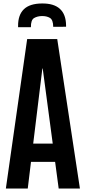

<svg xmlns="http://www.w3.org/2000/svg" viewBox="-20 -1084 493 1104"><path d="M13.7 0 136.2 -859.4H309.1L439.5 0H317.4L296.9 -153.3H158.2L139.6 0ZM170.9 -258.3H283.2L225.6 -689.9H223.6ZM84 -927.7V-934.1Q83.5 -998 117.2 -1030.8Q150.9 -1063.5 221.2 -1064Q289.6 -1064.9 324.5 -1033Q359.4 -1001 359.9 -937.5V-930.2L286.1 -929.7Q285.6 -970.2 266.8 -981.2Q248 -992.2 220.7 -991.7Q194.8 -991.2 176 -980.2Q157.2 -969.2 157.7 -927.7Z"/></svg>

Font: Antonio
Style: Bold
Weight: 700
Designer: Vernon Adams
Foundry: Vernon Adams
Version: Version 1.002